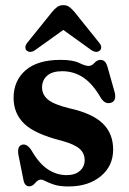

<svg xmlns="http://www.w3.org/2000/svg" viewBox="-20 -696 488 728"><path d="M232.5 -32Q265 -32 283 -48.2Q301 -64.5 301 -89Q301 -114.5 281.8 -131.8Q262.5 -149 213.5 -162.5Q112 -188 71.8 -227Q31.5 -266 31.5 -325Q31.5 -390 77 -429.5Q122.5 -469 209.5 -469Q256 -469 279.8 -457.5Q303.5 -446 316 -446Q328 -446 338.2 -457.5Q348.5 -469 361.5 -469Q369.5 -469 376 -463.8Q382.5 -458.5 387 -444.5L413 -352.5Q424.5 -315.5 402.5 -307Q380 -298.5 363.5 -323Q332 -378 296 -402Q260 -426 216 -426Q177.5 -426 158.5 -408.8Q139.5 -391.5 139.5 -364.5Q139.5 -337 161.8 -318.5Q184 -300 242.5 -285.5Q329.5 -266.5 369.2 -228.2Q409 -190 409 -129Q409 -66.5 362 -27.8Q315 11 240 11Q207 11 186.5 4.5Q166 -2 154 -8.5Q142 -15 135.5 -15Q124 -15 113.5 -2.2Q103 10.5 91 10.5Q73.5 10.5 69 -13.5L51 -103Q43 -141 62.5 -147Q81.5 -153 99 -126.5Q127.5 -76.5 161 -54.2Q194.5 -32 232.5 -32ZM358.5 -504.5Q345 -493 325 -507L220 -582.5L114.5 -507Q95 -493 81 -504.5Q76.5 -508.5 76.2 -516.5Q76 -524.5 83.5 -534L177 -650Q187 -662.5 196.8 -669.5Q206.5 -676.5 220 -676.5Q233.5 -676.5 243 -669.5Q252.5 -662.5 263 -650L356 -534Q364 -524.5 363.8 -516.5Q363.5 -508.5 358.5 -504.5Z"/></svg>

Font: Fraunces 72pt Soft SemiBold
Style: Regular
Weight: 600
Version: Version 1.000;[b76b70a41]